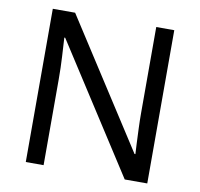

<svg xmlns="http://www.w3.org/2000/svg" viewBox="-79 -798 919 881"><g transform="rotate(10 380.0 -357.0)"><path d="M663 0H558L176 -593H172Q174 -558 177 -506Q180 -454 180 -399V0H97V-714H201L582 -123H586Q585 -139 583.5 -171Q582 -203 580.5 -241Q579 -279 579 -311V-714H663Z"/></g></svg>

Font: Noto Sans Vai
Style: Regular
Weight: 400
Designer: Monotype Design Team
Foundry: Monotype Imaging Inc.
Version: Version 2.001; ttfautohint (v1.8.4.7-5d5b)